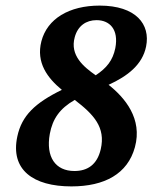

<svg xmlns="http://www.w3.org/2000/svg" viewBox="-20 -657 572 686"><path d="M502 -491C518 -570 466 -637 336 -637C227 -637 149 -590 128 -510C108 -433 150 -378 201 -336C105 -289 58 -244 42 -170C16 -50 99 9 235 9C354 9 436 -36 462 -131C490 -233 426 -308 368 -354C436 -385 489 -426 502 -491ZM392 -485C383 -441 361 -414 322 -388C279 -418 229 -459 247 -524C258 -565 288 -585 325 -585C371 -585 405 -553 392 -485ZM340 -124C327 -68 292 -46 246 -46C178 -46 143 -96 158 -179C168 -232 193 -269 247 -300C315 -248 358 -202 340 -124Z"/></svg>

Font: Vollkorn Semibold
Style: Italic
Weight: 600
Italic angle: -11°
Designer: Friedrich Althausen
Foundry: Friedrich Althausen
Version: Version 4.015;PS 004.015;hotconv 1.0.88;makeotf.lib2.5.64775